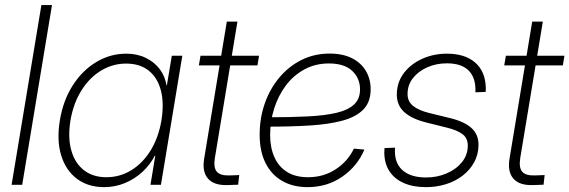

<svg xmlns="http://www.w3.org/2000/svg" viewBox="-20 -748 2304 777"><path d="M190.4 -727.5 69.8 0H26.9L147.5 -727.5Z M401.4 9.3Q335.9 9.3 291 -24.7Q246.1 -58.6 227.5 -119.4Q209 -180.2 222.2 -260.7Q235.4 -341.3 274.2 -402.1Q313 -462.9 369.4 -496.8Q425.8 -530.8 490.7 -530.8Q535.2 -530.8 569.8 -513.9Q604.5 -497.1 626.2 -468.5Q647.9 -439.9 653.8 -402.8H655.3L675.3 -522.5H717.8L631.3 0H588.9L608.4 -117.7H606.4Q587.4 -81.1 556.2 -52.2Q524.9 -23.4 485.4 -7.1Q445.8 9.3 401.4 9.3ZM410.2 -30.8Q465.8 -30.8 512.2 -59.6Q558.6 -88.4 590.1 -140.1Q621.6 -191.9 633.3 -260.7Q644.5 -330.1 631.1 -381.8Q617.7 -433.6 581.8 -462.2Q545.9 -490.7 490.2 -490.7Q436.5 -490.7 389.6 -462.6Q342.8 -434.6 310.1 -382.8Q277.3 -331.1 265.1 -260.7Q253.9 -190.9 268.6 -139.2Q283.2 -87.4 319.8 -59.1Q356.4 -30.8 410.2 -30.8Z M1028.3 -522.5 1022 -483.4H784.7L791.5 -522.5ZM897.9 -660.6H940.9L849.6 -108.9Q843.3 -69.8 857.4 -53.2Q871.6 -36.6 910.2 -38.1Q918.9 -38.6 929 -38.8Q939 -39.1 948.2 -39.6L943.8 -0.5Q934.1 0 923.1 0.2Q912.1 0.5 901.9 1Q846.2 2.9 821.8 -25.1Q797.4 -53.2 806.2 -106Z M1224.6 9.3Q1166 9.3 1122.3 -15.6Q1078.6 -40.5 1054.7 -87.9Q1030.8 -135.3 1030.8 -202.6Q1030.8 -270 1051.5 -329.3Q1072.3 -388.7 1110.4 -434.1Q1148.4 -479.5 1200.2 -505.4Q1252 -531.2 1314 -531.2Q1367.2 -531.2 1404.3 -512.5Q1441.4 -493.7 1460.7 -460.9Q1480 -428.2 1480 -386.7Q1480 -335.4 1450.7 -305.2Q1421.4 -274.9 1366.7 -260Q1312 -245.1 1234.9 -240.2Q1157.7 -235.4 1061.5 -235.4L1065.4 -273.4Q1156.2 -273.4 1225.6 -276.9Q1294.9 -280.3 1342 -291.5Q1389.2 -302.7 1413.1 -325.4Q1437 -348.1 1437 -386.2Q1437 -431.2 1405.3 -461.2Q1373.5 -491.2 1311 -491.2Q1255.9 -491.2 1211.7 -467Q1167.5 -442.9 1136.7 -401.9Q1106 -360.8 1089.6 -309.1Q1073.2 -257.3 1073.2 -201.7Q1073.2 -151.4 1090.1 -112.8Q1106.9 -74.2 1141.1 -52.5Q1175.3 -30.8 1226.6 -30.8Q1289.6 -30.8 1338.6 -63Q1387.7 -95.2 1412.1 -146.5L1454.6 -142.6Q1426.8 -76.2 1365.7 -33.4Q1304.7 9.3 1224.6 9.3Z M1704.1 9.3Q1651.9 9.3 1614.5 -7.1Q1577.1 -23.4 1556.6 -54.2Q1536.1 -85 1535.2 -128.4Q1535.2 -133.8 1535.6 -138.4Q1536.1 -143.1 1536.1 -148.9L1578.6 -150.4Q1574.2 -91.3 1607.4 -60.5Q1640.6 -29.8 1704.1 -29.8Q1749.5 -29.8 1787.8 -46.4Q1826.2 -63 1849.6 -92Q1873 -121.1 1873 -158.2Q1873.5 -188.5 1851.6 -205.1Q1829.6 -221.7 1788.6 -231.4L1704.6 -252.4Q1646 -267.1 1615.7 -294.7Q1585.4 -322.3 1585.9 -366.7Q1586.4 -415.5 1614.5 -452.4Q1642.6 -489.3 1688.5 -510Q1734.4 -530.8 1788.6 -530.8Q1861.3 -530.8 1902.3 -495.4Q1943.4 -460 1945.8 -396Q1946.3 -391.1 1946 -386.2Q1945.8 -381.3 1945.3 -376L1903.8 -374.5Q1906.7 -431.2 1877.7 -461.4Q1848.6 -491.7 1788.6 -491.7Q1745.6 -491.7 1709.5 -475.8Q1673.3 -460 1651.4 -432.1Q1629.4 -404.3 1629.4 -368.2Q1628.9 -337.9 1651.4 -319.6Q1673.8 -301.3 1717.8 -290.5L1801.8 -270Q1858.4 -256.3 1887.7 -230.2Q1917 -204.1 1916.5 -160.6Q1916 -122.6 1898.9 -91.3Q1881.8 -60.1 1852.5 -37.4Q1823.2 -14.6 1784.9 -2.7Q1746.6 9.3 1704.1 9.3Z M2264.2 -522.5 2257.8 -483.4H2020.5L2027.3 -522.5ZM2133.8 -660.6H2176.8L2085.4 -108.9Q2079.1 -69.8 2093.3 -53.2Q2107.4 -36.6 2146 -38.1Q2154.8 -38.6 2164.8 -38.8Q2174.8 -39.1 2184.1 -39.6L2179.7 -0.5Q2169.9 0 2158.9 0.2Q2147.9 0.5 2137.7 1Q2082 2.9 2057.6 -25.1Q2033.2 -53.2 2042 -106Z"/></svg>

Font: Inter 28pt ExtraLight
Style: Italic
Weight: 250
Italic angle: -9.3988°
Designer: Rasmus Andersson
Foundry: rsms
Version: Version 4.001;git-66647c0bb